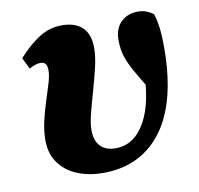

<svg xmlns="http://www.w3.org/2000/svg" viewBox="-65 -584 692 668"><g transform="rotate(-10 281.0 -250.0)"><path d="M248 16Q198 16 157.5 -0.5Q117 -17 93 -50Q69 -83 69 -130Q69 -164 77 -198.5Q85 -233 95.5 -265Q106 -297 114 -324Q122 -351 122 -369Q122 -384 116.5 -391.5Q111 -399 98 -399Q90 -399 79.5 -395.5Q69 -392 59 -386L39 -426Q79 -470 115.5 -492.5Q152 -515 194 -515Q242 -515 267 -490.5Q292 -466 292 -419Q292 -388 283 -350Q274 -312 262.5 -272Q251 -232 242 -197Q233 -162 233 -138Q233 -100 252 -80.5Q271 -61 305 -61Q339 -61 365.5 -79Q392 -97 411 -131.5Q430 -166 439.5 -214.5Q449 -263 449 -324Q449 -337 449 -350Q449 -363 449 -376L478 -354L464 -231Q433 -282 414.5 -314.5Q396 -347 388 -373Q380 -399 380 -430Q380 -471 404 -494Q428 -517 468 -516Q484 -515 496.5 -509.5Q509 -504 518 -497Q524 -478 528 -450.5Q532 -423 532 -374Q532 -304 521 -243.5Q510 -183 487.5 -135.5Q465 -88 430.5 -54Q396 -20 350.5 -2Q305 16 248 16Z"/></g></svg>

Font: Source Serif 4 ExtraBold
Style: Italic
Weight: 800
Italic angle: -12°
Designer: Frank Grießhammer
Foundry: Adobe Systems Incorporated
Version: Version 4.004;hotconv 1.0.116;makeotfexe 2.5.65601